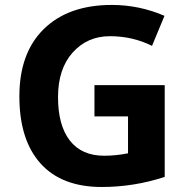

<svg xmlns="http://www.w3.org/2000/svg" viewBox="-20 -744 764 774"><path d="M431.2 -724.1Q541 -724.1 643.1 -680.2L592.8 -559.1Q514.6 -598.1 423.3 -598.1Q332 -598.1 272.9 -532.2Q213.9 -466.3 213.9 -352.5Q213.9 -238.8 261.5 -177.5Q309.1 -116.2 399.9 -116.2Q447.3 -116.2 496.1 -126V-274.9H360.8V-400.9H644V-30.8Q520 9.8 390.1 9.8Q228.5 9.8 143.3 -85.2Q58.1 -180.2 58.1 -355.5Q58.1 -530.8 157 -627.4Q255.9 -724.1 431.2 -724.1Z"/></svg>

Font: NotoSans-Bold
Style: Bold
Weight: 700
Designer: Monotype Design team
Foundry: Monotype Imaging Inc.
Version: Version 1.04